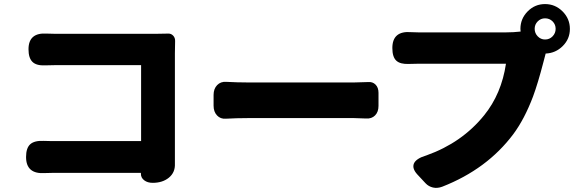

<svg xmlns="http://www.w3.org/2000/svg" viewBox="-20 -875 2819 943"><path d="M730 23Q705 23 689 11Q671 -2 672 -24V-26H242Q215 -26 200 -25Q108 -19 108 -104Q108 -148 128.5 -166.5Q149 -185 194 -183Q208 -182 237 -182H673V-555H249Q218 -555 202 -554Q159 -552 139.5 -571Q120 -590 120 -633Q120 -716 210 -710Q224 -709 249 -709H499H749Q757 -709 776.5 -709.5Q796 -710 805 -710Q820 -711 830.5 -700Q841 -689 840 -672Q840 -662 839.5 -642Q839 -622 839 -613V-104Q839 -88 839 -71Q841 -28 809 -2Q778 23 730 23Z M1029 -356V-409Q1029 -439 1046.5 -457Q1064 -475 1091 -473Q1147 -470 1198 -470H1719Q1744 -470 1788 -472Q1810 -474 1824.5 -459.5Q1839 -445 1839 -419V-355Q1839 -325 1822 -308Q1805 -291 1778 -293Q1738 -295 1719 -295H1458H1198Q1142 -295 1089 -292Q1063 -290 1046 -308Q1029 -326 1029 -356Z M2070 25 2029 -19Q2003 -48 2013 -72Q2024 -97 2075 -112Q2249 -174 2358 -309Q2443 -414 2465 -562H2034Q2004 -562 1989 -561Q1946 -559 1926.5 -577Q1907 -595 1907 -639Q1907 -725 2000 -717Q2013 -716 2034 -716H2250H2466Q2501 -716 2537 -720Q2536 -724 2536 -733Q2536 -783 2571.5 -819Q2607 -855 2657 -855Q2707 -855 2743 -819Q2779 -783 2779 -733Q2779 -684 2744 -649Q2709 -614 2660 -612Q2652 -582 2649 -570Q2622 -466 2598 -401Q2556 -290 2501 -216Q2372 -44 2152 42Q2128 51 2106.5 46Q2085 41 2070 25ZM2657 -681Q2679 -681 2694 -696.5Q2709 -712 2709 -733.5Q2709 -755 2694 -770Q2679 -785 2657 -785Q2636 -785 2621 -770Q2606 -755 2606 -733.5Q2606 -712 2621 -696.5Q2636 -681 2657 -681Z"/></svg>

Font: GenSenRounded TW H
Style: Regular
Weight: 900
Version: Version 1.501;PS 1;hotconv 16.6.51;makeotf.lib2.5.65220